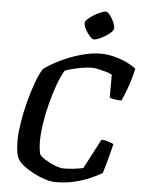

<svg xmlns="http://www.w3.org/2000/svg" viewBox="-62 -1000 786 1048"><g transform="rotate(5 331.0 -475.5)"><path d="M284 0Q256 0 223.5 -10.5Q191 -21 160.5 -37Q130 -53 106.5 -71Q83 -89 74 -105Q65 -119 60.5 -144.5Q56 -170 56 -209Q56 -248 64.5 -303Q73 -358 88 -417Q103 -476 121.5 -527Q140 -578 159 -608Q196 -636 248.5 -661.5Q301 -687 359 -703.5Q417 -720 468 -720Q503 -720 540.5 -710.5Q578 -701 610 -686Q642 -671 662 -654Q649 -595 631.5 -547.5Q614 -500 602 -475Q579 -475 561.5 -478.5Q544 -482 537 -485V-611Q527 -617 507 -623Q487 -629 465.5 -634Q444 -639 429 -639Q395 -639 352.5 -630.5Q310 -622 279 -610Q260 -579 242 -530Q224 -481 209.5 -424.5Q195 -368 186.5 -313Q178 -258 178 -214Q178 -176 186 -144Q193 -132 217.5 -116.5Q242 -101 271 -89.5Q300 -78 320 -78Q350 -78 381 -82Q412 -86 427 -90L512 -252Q531 -252 550.5 -245.5Q570 -239 579 -234Q574 -214 566.5 -184Q559 -154 550.5 -124Q542 -94 535 -72Q514 -59 476.5 -42Q439 -25 390 -12.5Q341 0 284 0ZM424 -794Q413 -794 399.5 -809.5Q386 -825 375.5 -844.5Q365 -864 365 -878Q365 -888 378 -900.5Q391 -913 410 -924.5Q429 -936 447 -943.5Q465 -951 474 -951Q485 -951 497.5 -935Q510 -919 519 -899Q528 -879 528 -865Q528 -855 515.5 -842.5Q503 -830 485 -819Q467 -808 450 -801Q433 -794 424 -794Z"/></g></svg>

Font: Texturina SemiBold
Style: Italic
Weight: 600
Italic angle: -11°
Designer: Guillermo Torres Carreño
Foundry: Omnibus-Type
Version: Version 1.002; ttfautohint (v1.8.3)